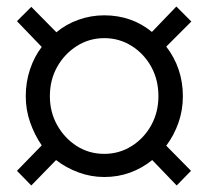

<svg xmlns="http://www.w3.org/2000/svg" viewBox="-20 -540 640 589"><path d="M76 29 32 -16 108 -94Q86 -126 72.5 -164.5Q59 -203 59 -245Q59 -288 72 -327Q85 -366 108 -396L32 -475L76 -519L153 -441Q183 -466 221 -479.5Q259 -493 300 -493Q342 -493 379 -480Q416 -467 446 -442L521 -520L567 -474L490 -397Q515 -365 528 -326.5Q541 -288 541 -245Q541 -202 527.5 -163.5Q514 -125 490 -93L566 -16L522 29L447 -49Q416 -24 379 -10.5Q342 3 300 3Q259 3 221 -11Q183 -25 152 -49ZM300 -68Q346 -68 384 -92Q422 -116 444 -156Q466 -196 466 -245Q466 -295 444 -335Q422 -375 384 -399Q346 -423 300 -423Q254 -423 216 -399Q178 -375 155.5 -335Q133 -295 133 -245Q133 -196 155.5 -156Q178 -116 215.5 -92Q253 -68 300 -68Z"/></svg>

Font: Nunito Sans 11pt
Style: Regular
Weight: 400
Version: Version 3.101;gftools[0.9.27]